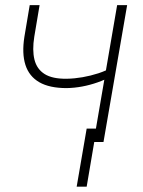

<svg xmlns="http://www.w3.org/2000/svg" viewBox="-20 -548 550 741"><path d="M470.7 -528.3 379.4 0H341.3L432.1 -528.3ZM415 -289.6 411.1 -254.4Q385.7 -240.2 356.4 -230Q327.1 -219.7 297.1 -214.1Q267.1 -208.5 237.3 -208Q170.9 -208 131.6 -230.7Q92.3 -253.4 78.1 -297.6Q64 -341.8 74.2 -406.2L94.7 -528.3H132.8L112.3 -406.2Q104 -354.5 113 -317.9Q122.1 -281.2 152.3 -262.2Q182.6 -243.2 238.3 -244.1Q267.6 -244.6 298.6 -250Q329.6 -255.4 359.6 -265.1Q389.6 -274.9 415 -289.6ZM352.5 -51.8 314.5 172.4H275.9L314.5 -51.8Z"/></svg>

Font: Roboto ExtraLight
Style: Italic
Weight: 250
Designer: Christian Robertson
Foundry: Google
Version: Version 3.009; 2024